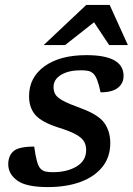

<svg xmlns="http://www.w3.org/2000/svg" viewBox="-20 -749 540 780"><path d="M119 -153.5Q128.5 -80.5 144 -64.5Q153 -55 164.5 -52.2Q176 -49.5 195 -49.5Q252.5 -49.5 291.2 -72.8Q330 -96 330 -139.5Q330 -159 321.5 -174Q313 -189 289 -202.5Q265 -216 218.5 -230.5Q149 -252.5 123.5 -282.2Q98 -312 98 -358Q98 -434.5 160.8 -479.8Q223.5 -525 331 -525Q482 -525 482 -441Q482 -410.5 459 -392.2Q436 -374 388.5 -374Q376 -435.5 358.5 -450.5Q349 -459 337.5 -461.2Q326 -463.5 308.5 -463.5Q259 -463.5 228.2 -445Q197.5 -426.5 197.5 -395.5Q197.5 -378.5 204.8 -365.8Q212 -353 235.8 -340Q259.5 -327 308 -309.5Q380.5 -283 404.2 -249Q428 -215 428 -168Q428 -111 396 -71Q364 -31 307 -10Q250 11 174.5 11Q86 11 49.8 -15.8Q13.5 -42.5 13.5 -81.5Q13.5 -116 34.8 -134.8Q56 -153.5 119 -153.5ZM157.5 -566 330.5 -729H425.5L499.5 -566H423.5L362 -658.5L244.5 -566Z"/></svg>

Font: Newsreader Caption Medium
Style: Italic
Weight: 500
Italic angle: -17°
Designer: Hugues Gentile
Foundry: Production Type
Version: Version 1.001